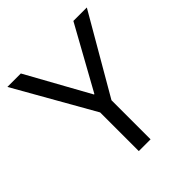

<svg xmlns="http://www.w3.org/2000/svg" viewBox="-188 -834 969 969"><g transform="rotate(-45 296.5 -349.0)"><path d="M337 0H253V-276L13 -698H109L295 -362H298L484 -698H580L337 -279Z"/></g></svg>

Font: Aneliza
Style: Regular
Weight: 400
Designer: Mike Abbink, Paul van der Laan, Pieter van Rosmalen
Foundry: Bold Monday
Version: Version 3.0